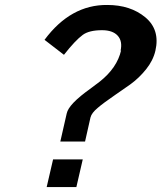

<svg xmlns="http://www.w3.org/2000/svg" viewBox="-20 -754 654 777"><path d="M470.2 -550.8 467.8 -547.9Q476.6 -587.4 456.3 -609.6Q436 -631.8 393.1 -631.8Q340.8 -631.8 314.9 -612.8Q284.7 -590.8 238.8 -532.2L160.2 -592.8Q266.1 -735.4 414.1 -733.9Q507.8 -733.9 567.9 -684.1Q628.4 -633.8 608.9 -548.8Q599.6 -508.8 570.8 -473.1Q542 -437.5 506.8 -412.1Q499 -406.2 448.5 -371.6Q397.9 -336.9 376 -317.9Q350.6 -296.9 346.2 -278.8L324.2 -181.2H224.1L250 -294.9Q253.9 -313.5 276.9 -337.9Q290.5 -352.1 308.1 -366.5Q325.7 -380.9 349.4 -397.9Q373 -415 383.8 -423.8Q454.1 -479.5 470.2 -550.8ZM289.1 2.9H168.9L194.8 -108.9H314.9Z"/></svg>

Font: Perun
Style: Bold Italic
Weight: 700
Italic angle: -12°
Foundry: Copyright (c) Stefan Peev, Context Ltd, 2016
Version: Version 001.000